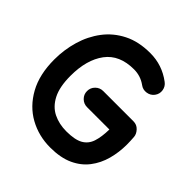

<svg xmlns="http://www.w3.org/2000/svg" viewBox="-205 -877 1088 1088"><g transform="rotate(45 339.0 -333.0)"><path d="M283.2 -316.9Q283.2 -343.8 302.2 -362.8Q321.3 -381.8 348.1 -381.8H590.3Q617.7 -381.8 635.7 -362.3Q653.8 -342.8 655.3 -321.3Q656.2 -306.2 657 -291.3Q657.7 -276.4 657.7 -262.2Q657.7 -200.2 642.1 -142.8Q626.5 -85.4 592 -40.3Q557.6 4.9 501 31Q444.3 57.1 361.8 57.1Q269.5 57.1 193.1 14.9Q116.7 -27.3 71 -109.9Q25.4 -192.4 25.4 -312Q25.4 -390.6 46.9 -464.1Q68.4 -537.6 112.5 -595.9Q156.7 -654.3 224.4 -688.5Q292 -722.7 384.8 -722.7Q480.5 -722.7 557.1 -665Q578.6 -649.4 582.8 -622.8Q586.9 -596.2 570.8 -574.7Q555.2 -553.7 528.3 -549.6Q501.5 -545.4 480 -561.5Q437.5 -592.3 384.8 -592.3Q268.6 -592.3 212.2 -516.4Q155.8 -440.4 155.8 -312Q155.8 -223.6 182.9 -170.9Q210 -118.2 256.6 -95.2Q303.2 -72.3 361.8 -72.3Q429.2 -72.3 464.4 -92Q499.5 -111.8 512.7 -151.9Q525.9 -191.9 526.9 -252.4H348.1Q321.3 -252.4 302.2 -271.2Q283.2 -290 283.2 -316.9Z"/></g></svg>

Font: Mikhak-FD Bold
Style: Regular
Weight: 700
Designer: Amin Abedi
Version: Version 3.3